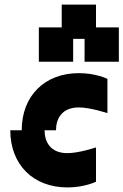

<svg xmlns="http://www.w3.org/2000/svg" viewBox="-20 -820 540 840"><path d="M75 -250H25C25 -100 125 0 275 0C350 0 400 -25 400 -25V-175C400 -175 325 -150 275 -150C200 -150 175 -200 175 -250H225C225 -300 250 -350 325 -350C375 -350 450 -325 450 -325V-475C450 -475 400 -500 325 -500C175 -500 75 -400 75 -250ZM150 -550H300V-650H350V-550H500V-700H400V-800H250V-700H150Z"/></svg>

Font: LS-VG5000 Bold Shifted
Style: Regular
Weight: 400
Designer: Justin Bihan, 2021
Foundry: Justin Bihan, 2021
Version: Version 1.000;Glyphs 3.1.2 (3151)